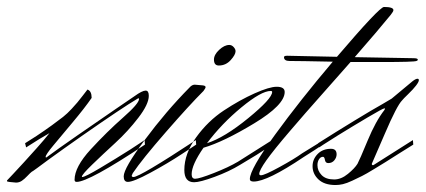

<svg xmlns="http://www.w3.org/2000/svg" viewBox="-53 -521 1222 551"><path d="M22 -98 19 -110 52 -131Q76 -147 96 -161.5Q116 -176 128 -185.5Q140 -195 152.5 -208.5Q165 -222 169 -227Q173 -232 184.5 -246.5Q196 -261 198 -264Q210 -260 210 -240Q190 -211 156 -170.5Q122 -130 100 -103.5Q78 -77 78 -71Q78 -69 79 -69Q81 -69 84 -72Q108 -90 168.5 -132Q229 -174 279.5 -208.5Q330 -243 333 -245Q355 -261 365 -261Q374 -261 374 -246Q374 -222 344 -183Q314 -144 278 -111Q242 -78 212 -49Q182 -20 182 -14Q182 -13 183 -13Q191 -13 235.5 -39.5Q280 -66 321 -92L362 -119L363 -106Q202 1 167 1Q161 1 161 -5Q161 -42 207.5 -92.5Q254 -143 300 -183.5Q346 -224 346 -237Q346 -239 344 -239L342 -238Q298 -212 182 -131Q158 -114 131 -95Q104 -76 86.5 -63Q69 -50 54 -39Q39 -28 38 -28Q34 -25 25.5 -16Q17 -7 9.5 -2Q2 3 -7 3Q-31 1 -32 0Q-33 -1 -33 -3Q-32 -4 -16 -21Q0 -38 15.5 -55Q31 -72 52.5 -96Q74 -120 89 -139L60 -122Z M575 -333Q561 -333 561 -350Q561 -364 576 -378Q591 -392 605 -392Q612 -392 617.5 -386Q623 -380 623 -374Q623 -364 609 -348.5Q595 -333 575 -333ZM328 -24Q355 -64 423 -142Q491 -220 531 -260Q537 -268 537 -271Q537 -275 529 -276L506 -278Q498 -278 491 -270Q423 -201 362.5 -119.5Q302 -38 302 -15Q302 1 314 1Q330 1 379 -25.5Q428 -52 469 -79L510 -106L509 -119Q348 -13 330 -13Q325 -13 325 -17Z M728 -257Q728 -260 724 -260Q697 -260 640 -213Q583 -166 541 -110Q591 -126 659.5 -182Q728 -238 728 -257ZM497 -21Q497 -8 507 -8Q519 -8 561 -24.5Q603 -41 630 -57L728 -119L729 -106Q684 -76 636 -48Q605 -29 563 -13.5Q521 2 504 2Q476 2 476 -33Q476 -80 510 -127Q544 -174 589.5 -204Q635 -234 677.5 -253Q720 -272 741 -272Q764 -272 764 -257Q764 -220 676.5 -167Q589 -114 531 -97Q497 -48 497 -21Z M818 -70Q714 0 675 0Q664 0 664 -7Q664 -35 736 -134Q808 -233 902 -344Q806 -346 778 -346Q762 -346 762 -357Q762 -361 771 -361L914 -358Q1036 -501 1049 -501Q1076 -501 1076 -492Q1076 -488 1068 -478Q1033 -435 965 -357L1133 -354Q1146 -354 1146 -350Q1146 -347 1142 -346Q1136 -343 1043 -343H953Q888 -269 858 -235.5Q828 -202 780 -146Q732 -90 711.5 -61Q691 -32 691 -22Q691 -18 696 -18Q706 -18 749 -41.5Q792 -65 814 -81L874 -118L875 -107Q850 -90 818 -70Z M875 -106Q870 -103 863 -98L860 -110Q912 -143 964.5 -175Q1017 -207 1044 -222L1071 -238Q1086 -250 1104 -265.5Q1122 -281 1131 -288Q1140 -295 1145 -295Q1149 -295 1149 -291Q1149 -286 1141 -275.5Q1133 -265 1118.5 -251Q1104 -237 1101 -233Q1086 -218 1051.5 -137.5Q1017 -57 1014 -51Q1014 -47 1017 -47Q1019 -47 1020 -48L1132 -119L1133 -106Q1121 -99 1093 -81Q1065 -63 1053.5 -56Q1042 -49 1020 -35.5Q998 -22 986 -16Q974 -10 958 -2.5Q942 5 931 7.5Q920 10 910 10Q878 10 861 -6Q844 -22 844 -44Q844 -64 858.5 -79Q873 -94 897 -94Q913 -94 913 -78Q913 -69 906.5 -61Q900 -53 889 -53Q881 -53 879.5 -62Q878 -71 874 -71Q867 -71 862.5 -64Q858 -57 858 -47Q858 -31 870 -18.5Q882 -6 906 -6Q926 -6 945.5 -22Q965 -38 973 -51Q979 -62 1002 -117.5Q1025 -173 1050 -205L1052 -209Q1052 -210 1050 -210Q1046 -210 1002 -184Q958 -158 916 -132Z"/></svg>

Font: Herr Von Muellerhoff
Style: Regular
Weight: 400
Designer: Alejandro Paul
Foundry: Alejandro Paul
Version: Version 1.000